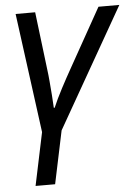

<svg xmlns="http://www.w3.org/2000/svg" viewBox="-55 -579 624 861"><g transform="rotate(-5 257.5 -148.0)"><path d="M70 240 120 2 48 -536H136L168 -273Q171 -251 173.5 -221Q176 -191 178.5 -159.5Q181 -128 182 -102H186Q202 -140 226.5 -186.5Q251 -233 272 -270L421 -536H515L208 2L158 240Z"/></g></svg>

Font: Noto IKEA Latin
Style: Italic
Weight: 400
Italic angle: -12°
Designer: Monotype Design Team
Foundry: Monotype Imaging Inc.
Version: Version 1.0